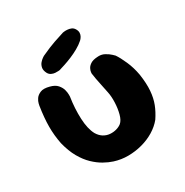

<svg xmlns="http://www.w3.org/2000/svg" viewBox="-160 -815 913 949"><g transform="rotate(-30 296.5 -341.0)"><path d="M225 -8.2Q201.8 -15.5 175.5 -30.2Q149.2 -45 124.1 -69.1Q99 -93.2 78.5 -129.1Q58 -165 45.2 -216.2Q35.2 -266.5 35.4 -315.9Q35.5 -365.2 45.5 -430Q45.5 -430 48 -441.5Q50.5 -453 59.4 -466.1Q68.2 -479.2 86.8 -486.9Q105.2 -494.5 137.2 -486Q164.5 -479 177.6 -463.8Q190.8 -448.5 195 -432.6Q199.2 -416.8 199.1 -405.1Q199 -393.5 199 -393.5Q189.2 -329.8 191.9 -271Q194.5 -212.2 213.5 -177Q225.5 -157 242.2 -146.6Q259 -136.2 278.1 -134.6Q297.2 -133 314.5 -137.8Q331.8 -142.5 344 -152.2Q359.2 -165 367 -194.4Q374.8 -223.8 376.1 -257.5Q377.5 -291.2 372 -317.2Q367 -343.5 362 -365.9Q357 -388.2 353.8 -406.6Q350.5 -425 348.8 -438.5Q348.8 -438.5 349.5 -446.4Q350.2 -454.2 355.6 -465Q361 -475.8 374.2 -484.6Q387.5 -493.5 412 -495.2Q436.2 -498 455 -487.6Q473.8 -477.2 484.8 -466.5Q495.8 -455.8 495.8 -455.8Q510.8 -434 527.2 -396.6Q543.8 -359.2 551.8 -314.5Q559.8 -260.5 556.6 -220.4Q553.5 -180.2 541 -147.9Q528.5 -115.5 506.8 -83.2Q484.8 -56.2 452.5 -36.6Q420.2 -17 381.9 -6.8Q343.5 3.5 303.2 3.8Q263 4 225 -8.2ZM219.8 -532Q219.8 -532 212.4 -531.4Q205 -530.8 194.6 -531.5Q184.2 -532.2 173.9 -537.2Q163.5 -542.2 157.5 -553.2Q148 -571.8 150.9 -586.4Q153.8 -601 162.6 -611.1Q171.5 -621.2 179.6 -626.6Q187.8 -632 187.8 -632Q236.8 -654.8 269.1 -665.8Q301.5 -676.8 327 -684.8Q327 -684.8 334.4 -685.8Q341.8 -686.8 352.2 -686.1Q362.8 -685.5 373.5 -681.4Q384.2 -677.2 391 -666.2Q398.5 -653.8 398 -643Q397.5 -632.2 393.1 -624.5Q388.8 -616.8 384.5 -612.2Q380.2 -607.8 380.2 -607.8Q363 -592.5 341.2 -580.4Q319.5 -568.2 297.1 -558.9Q274.8 -549.5 254.6 -542.9Q234.5 -536.2 219.8 -532Z"/></g></svg>

Font: Sour Gummy Black
Style: Regular
Weight: 900
Version: Version 1.000